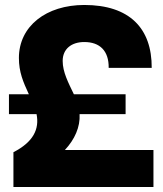

<svg xmlns="http://www.w3.org/2000/svg" viewBox="-20 -752 657 772"><path d="M34 -140V0H597V-149H241C280 -191 303 -241 300 -293H485V-373H277C255 -419 232 -462 232 -507C232 -555 267 -583 319 -583C381 -583 418 -548 417 -479H590C591 -638 501 -732 319 -732C166 -732 56 -647 56 -519C56 -462 73 -423 96 -373H16V-293H127C139 -233 114 -181 34 -140Z"/></svg>

Font: Aspekta 800
Style: Regular
Weight: 800
Designer: Ivo Dolenc
Version: Version 2.000